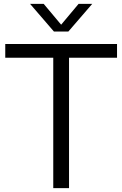

<svg xmlns="http://www.w3.org/2000/svg" viewBox="-20 -966 628 986"><path d="M253.5 0V-669.5H7V-740H581V-669.5H334.5V0ZM257 -804 134.5 -946H204.5L302.5 -829H285.5L383.5 -946H453.5L331 -804Z"/></svg>

Font: Encode Sans SC
Style: Regular
Weight: 400
Version: Version 3.002